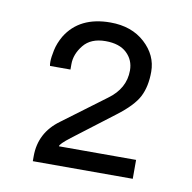

<svg xmlns="http://www.w3.org/2000/svg" viewBox="-54 -854 491 490"><g transform="rotate(10 192.0 -608.5)"><path d="M319 -694Q319 -656 305.5 -629.5Q292 -603 251 -572L146 -492Q120 -472 120 -466H320V-417H61V-430Q61 -491 112 -528L222 -610Q265 -641 265 -688Q265 -715 246 -733Q227 -751 191 -751Q153 -751 134 -727.5Q115 -704 115 -678V-664H62Q61 -667 61 -675Q61 -686 65 -705Q69 -724 80 -743Q115 -800 195 -800Q250 -800 284.5 -768.5Q319 -737 319 -694Z"/></g></svg>

Font: Chivo
Style: Regular
Weight: 400
Designer: Hector Gatti
Foundry: Omnibus-Type
Version: Version 1.003